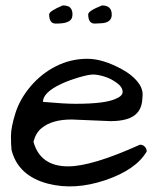

<svg xmlns="http://www.w3.org/2000/svg" viewBox="-20 -668 581 692"><path d="M225.6 -68.4Q311.5 -68.4 484.4 -146.5Q495.1 -146.5 502 -139.2Q508.8 -131.8 508.8 -122.1Q469.7 -55.7 359.4 -18.6Q249 18.6 153.3 -5.9Q44.9 -34.2 21.5 -127.9Q19.5 -146.5 19.5 -177.7Q19.5 -209 35.6 -260.3Q51.8 -311.5 90.8 -357.4Q129.9 -403.3 182.6 -429.7Q235.4 -456.1 294.9 -456.1Q351.6 -456.1 421.9 -417Q455.1 -398.4 474.6 -375Q494.1 -351.6 494.1 -327.1Q494.1 -320.3 493.2 -313.5Q491.2 -253.9 435.5 -238.3Q411.1 -231.4 378.9 -231.4L238.3 -237.3Q168 -237.3 130.9 -207Q109.4 -190.4 100.6 -157.2Q125 -68.4 225.6 -68.4ZM202.1 -366.2Q134.8 -335 134.8 -300.8Q212.9 -293.9 252 -293.9Q360.4 -293.9 398.4 -312.5Q421.9 -322.3 421.9 -336.9Q421.9 -354.5 399.9 -370.1Q377.9 -385.7 354.5 -392.6Q331.1 -399.4 315.4 -399.4Q299.8 -399.4 264.6 -389.2Q229.5 -378.9 202.1 -366.2ZM180.7 -583Q157.2 -583 157.2 -616.2Q157.2 -627.9 206.1 -648.4Q226.6 -648.4 233.9 -639.6Q241.2 -630.9 241.2 -617.2Q241.2 -603.5 235.4 -597.2Q229.5 -590.8 220.7 -587.9Q209 -583 180.7 -583ZM321.3 -583Q297.9 -583 297.9 -616.2Q297.9 -628.9 347.7 -648.4Q382.8 -648.4 382.8 -615.2Q382.8 -585 341.8 -584Q331.1 -583 321.3 -583Z"/></svg>

Font: Architects Daughter
Style: Regular
Weight: 400
Designer: Kimberly Geswein
Foundry: Kimberly Geswein
Version: Version 1.002 2010